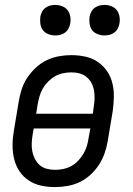

<svg xmlns="http://www.w3.org/2000/svg" viewBox="-20 -752 540 780"><path d="M203 8Q174 8 146.5 2Q119 -4 96.5 -19Q74 -34 59 -56.5Q44 -79 37.5 -106Q31 -133 31 -161.5Q31 -190 36 -219L56 -339Q60 -364 68 -389Q76 -414 91 -436.5Q106 -459 126 -477.5Q146 -496 170 -507.5Q194 -519 219.5 -523.5Q245 -528 270 -528Q299 -528 326.5 -522Q354 -516 376.5 -501Q399 -486 414.5 -463.5Q430 -441 436.5 -414Q443 -387 442.5 -358.5Q442 -330 438 -301L418 -181Q414 -156 405.5 -131Q397 -106 382.5 -83.5Q368 -61 348 -42.5Q328 -24 304 -12.5Q280 -1 254 3.5Q228 8 203 8ZM127 -290H357L360 -312Q363 -330 364 -347.5Q365 -365 362.5 -381.5Q360 -398 352.5 -413Q345 -428 332.5 -438.5Q320 -449 304 -453.5Q288 -458 270 -458Q254 -458 236.5 -454.5Q219 -451 204 -442.5Q189 -434 176 -421Q163 -408 154 -392.5Q145 -377 140.5 -360.5Q136 -344 133 -328ZM204 -62Q220 -62 237 -65.5Q254 -69 269.5 -77.5Q285 -86 297.5 -99Q310 -112 319 -127.5Q328 -143 333 -159.5Q338 -176 340 -192L347 -230H117L113 -208Q110 -190 109 -172.5Q108 -155 111 -138.5Q114 -122 121.5 -107Q129 -92 141 -81.5Q153 -71 169.5 -66.5Q186 -62 204 -62ZM404 -608Q390 -608 376 -613.5Q362 -619 354 -630Q346 -641 344 -655.5Q342 -670 344 -685Q346 -695 351 -704.5Q356 -714 365 -720.5Q374 -727 384 -729.5Q394 -732 405 -732Q419 -732 433 -726.5Q447 -721 455 -710Q463 -699 465.5 -684.5Q468 -670 465 -655Q463 -645 458 -635.5Q453 -626 444 -619.5Q435 -613 425 -610.5Q415 -608 404 -608ZM204 -608Q190 -608 176 -613.5Q162 -619 154 -630Q146 -641 144 -655.5Q142 -670 144 -685Q146 -695 151 -704.5Q156 -714 165 -720.5Q174 -727 184 -729.5Q194 -732 205 -732Q219 -732 233 -726.5Q247 -721 255 -710Q263 -699 265.5 -684.5Q268 -670 265 -655Q263 -645 258 -635.5Q253 -626 244 -619.5Q235 -613 225 -610.5Q215 -608 204 -608Z"/></svg>

Font: Iosevka Term Curly Oblique
Style: Regular
Weight: 400
Italic angle: -9°
Designer: Belleve Invis
Foundry: Belleve Invis
Version: Version 32.3.0